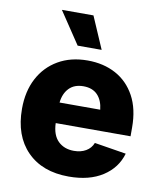

<svg xmlns="http://www.w3.org/2000/svg" viewBox="-86 -839 774 919"><g transform="rotate(10 300.5 -380.0)"><path d="M310.5 10.3Q181.6 10.3 107.9 -64.7Q34.2 -139.6 34.2 -271Q34.2 -355.5 67.4 -418.7Q100.6 -481.9 161.4 -517.3Q222.2 -552.7 304.2 -552.7Q381.8 -552.7 441.4 -520.5Q501 -488.3 534.9 -426Q568.8 -363.8 568.8 -273.9V-231H205.1Q207 -172.9 236.6 -144Q266.1 -115.2 313.5 -115.2Q347.2 -115.2 371.6 -129.4Q396 -143.6 406.2 -169.9L560.5 -145Q540 -73.7 475.1 -31.7Q410.2 10.3 310.5 10.3ZM206.1 -331.1H403.8Q398.9 -376.5 374.3 -402.1Q349.6 -427.7 305.7 -427.7Q261.7 -427.7 236.3 -401.6Q210.9 -375.5 206.1 -331.1ZM244.1 -614.3 140.1 -770H293.5L360.8 -614.3Z"/></g></svg>

Font: Inter Extra Bold
Style: Regular
Weight: 800
Designer: Rasmus Andersson
Foundry: rsms
Version: Version 4.000;git-3c8e0fc